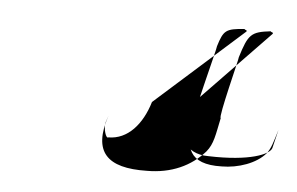

<svg xmlns="http://www.w3.org/2000/svg" viewBox="-35 -648 654 423"><g transform="rotate(5 292.0 -437.0)"><path d="M203 -370 208 -385C181 -304 214 -270 303 -272C357 -272 400 -292 430 -326C445 -344 447 -364 455 -402C449 -402 484 -537 483 -539C499 -591 505 -597 548 -602C550 -599 554 -601 553 -597L382 -420C362 -356 382 -316 435 -316C527 -313 570 -332 574 -346L584 -387C575 -358 572 -346 563 -334C543 -310 503 -296 466 -296C393 -294 382 -332 396 -392C390 -392 434 -556 433 -559C444 -595 449 -599 490 -602C492 -599 496 -601 495 -597L301 -424C286 -374 255 -338 212 -338C207 -334 200 -356 203 -370Z"/></g></svg>

Font: Zinc
Style: Obl
Weight: 400
Version: Version 1